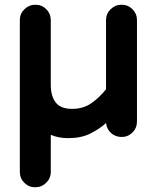

<svg xmlns="http://www.w3.org/2000/svg" viewBox="-20 -555 644 813"><path d="M130 -535Q157 -535 176 -516Q195 -497 195 -470V-196Q195 -148 216 -121Q237 -94 285 -94Q333 -94 367.5 -118.5Q402 -143 429 -177V-470Q429 -497 448.5 -516Q468 -535 495 -535Q522 -535 541 -516Q560 -497 560 -470V-41Q560 -13 541 6Q522 25 495 25Q469 25 450.5 8.5Q432 -8 429 -34Q400 -8 361.5 11Q323 30 268 30Q229 30 195 16V173Q195 200 175.5 219Q156 238 129 238Q102 238 83 219Q64 200 64 173V-470Q64 -497 83.5 -516Q103 -535 130 -535Z"/></svg>

Font: Varela Round Precious
Style: Bold
Weight: 700
Version: Version 1.000